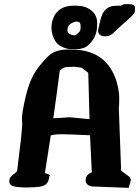

<svg xmlns="http://www.w3.org/2000/svg" viewBox="-20 -908 677 927"><path d="M601.6 -888Q631.3 -888 631.3 -872.1V-853.4Q631.3 -842.6 600.1 -815.4Q568.8 -788.1 523.4 -745.5Q508.8 -732.8 488.3 -732.8Q453.6 -732.8 453.6 -761Q453.6 -761.4 453.6 -761.8V-762.2Q459.5 -791.3 467.3 -820.7Q484.4 -880.1 538.6 -880.1Q538.6 -880.1 539.1 -880.1Q557.6 -880.1 565.9 -880.9Q571.3 -888 586.9 -888ZM337.9 -880.7Q381.4 -880.7 402 -869.7Q449.2 -846.3 449.2 -796.4V-795.5V-790Q449.2 -744.1 427.5 -714.3Q405.7 -684.5 387 -677.6Q368.3 -670.8 352.9 -670.8H322.5Q302.4 -670.8 277.6 -682.7Q252.8 -694.6 240.7 -721.2Q228.5 -747.8 228.5 -772.1Q228.5 -796.4 235.5 -815.6Q258 -880.7 337.9 -880.7ZM305.7 -761.1Q305.7 -741.8 337.9 -737.2Q338.4 -737.2 339.3 -737.2Q348.2 -737.2 364.6 -756Q369.3 -761.1 369.3 -778.7Q369.3 -796.4 363.2 -800Q357.1 -803.7 348.4 -803.7Q339.8 -803.7 326.7 -796.6Q313.6 -789.5 309.6 -781.9Q305.7 -774.4 305.7 -761.1ZM393.6 -37.6Q393.6 -65.4 423.3 -75.7Q418.5 -165.5 414.6 -254.9Q384.8 -255.9 322.8 -258.8Q300.3 -259.8 284.2 -259.8Q278.8 -259.8 274.4 -259.8Q253.9 -259.8 246.1 -258.3Q231.4 -255.4 225.1 -254.4Q211.4 -163.1 196.8 -71.8Q198.7 -71.3 202.6 -70.8L222.7 -62.5L216.3 -54.2L217.8 -51.3L212.4 -31.7Q202.1 -11.7 176.5 -7.3Q150.9 -2.9 110.4 -2.9Q69.8 -2.9 47.4 -8.1Q24.9 -13.2 24.9 -32.5Q24.9 -51.8 43.9 -65.4Q63 -79.1 63 -85L81.5 -238.3Q85.9 -281.7 87.4 -308.6L85.9 -333Q85.9 -365.2 104.5 -443.8Q123 -522.5 156.2 -569.8Q189.5 -617.2 220.2 -643.1Q251 -668.9 310.1 -668.9Q324.7 -668.9 347.2 -668Q498.5 -658.2 543 -513.7Q555.7 -469.2 555.7 -432.9Q555.7 -396.5 553.7 -384.8L564.9 -84L604.5 -54.7L612.3 -40L601.1 -1L422.9 -7.8Q395.5 -13.7 393.6 -35.2ZM337.9 -585.9Q296.9 -585 290 -582Q282.2 -578.6 275.9 -573Q269.5 -567.4 268.6 -567.4Q253.9 -451.7 237.3 -336.9L317.9 -341.8Q365.2 -336.9 412.1 -332.5Q408.7 -444.3 406.2 -556.2L374.5 -581.1Z"/></svg>

Font: Drukaatie burti
Style: Bold
Weight: 700
Version: Version 0.14